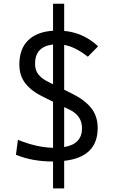

<svg xmlns="http://www.w3.org/2000/svg" viewBox="-20 -870 626 1046"><path d="M269 156.2V9.8Q154.3 9.8 66.9 -26.9L77.6 -108.4Q178.7 -66.9 269 -64.9V-315.9L216.3 -341.8Q152.8 -372.1 119.1 -414.6Q85.4 -457 85.4 -519Q85.4 -602.5 132.6 -649.7Q179.7 -696.8 269 -702.6V-849.6H329.6V-701.7Q435.1 -691.9 514.6 -617.7L458.5 -561Q391.1 -614.3 329.6 -625.5V-381.3L369.6 -361.3Q439.9 -327.1 476.1 -282.5Q512.2 -237.8 512.2 -172.4Q512.2 -14.2 329.6 6.3V156.2ZM269 -411.1V-627.4Q170.9 -616.7 170.9 -522.5Q170.9 -487.3 189.5 -464.1Q208 -440.9 244.1 -423.3ZM329.6 -68.8Q426.8 -85 426.8 -170.9Q426.8 -240.2 358.9 -272.5L329.6 -286.6Z"/></svg>

Font: Cascadia Code NF SemiLight
Style: Regular
Weight: 350
Monospace: yes
Designer: Aaron Bell
Foundry: Saja Typeworks
Version: Version 2404.023; ttfautohint (v1.8.4)